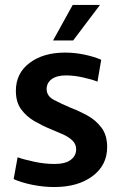

<svg xmlns="http://www.w3.org/2000/svg" viewBox="-20 -743 487 774"><path d="M199 11Q155 11 110.5 2Q66 -7 35 -21L51 -109Q76 -100 118 -91Q160 -82 200 -82Q243 -82 265 -98.5Q287 -115 287 -141Q287 -162 272 -176.5Q257 -191 233.5 -201.5Q210 -212 183 -223Q151 -236 119 -254.5Q87 -273 65.5 -302Q44 -331 44 -377Q44 -448 99.5 -489.5Q155 -531 242 -531Q283 -531 322 -522.5Q361 -514 388 -502L373 -414Q350 -423 314 -431Q278 -439 246 -439Q209 -439 188.5 -424Q168 -409 168 -384Q168 -356 197 -340.5Q226 -325 264 -309Q298 -296 332 -277.5Q366 -259 389 -228.5Q412 -198 412 -150Q412 -77 353 -33Q294 11 199 11ZM194 -580 273 -723H383L275 -580Z"/></svg>

Font: Murecho Medium
Style: Regular
Weight: 500
Designer: Neil Summerour
Foundry: Positype
Version: Version 1.010; ttfautohint (v1.8.3)